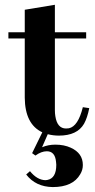

<svg xmlns="http://www.w3.org/2000/svg" viewBox="-20 -548 393 791"><path d="M14.6 -389.6H82V-145.5Q83 -36.1 154.3 -2.9L112.3 83L126 92.8Q150.4 75.2 172.9 75.2Q207 75.2 210.9 119.1Q211.9 125 211.9 130.9Q211.9 186.5 174.8 193.4Q170.9 194.3 167 194.3Q132.8 193.4 103.5 157.2L87.9 170.9Q127 221.7 197.3 222.7Q280.3 222.7 310.5 169.9Q321.3 152.3 321.3 131.8Q321.3 83 271.5 60.5Q244.1 47.9 208 47.9Q178.7 47.9 153.3 58.6L176.8 4.9Q199.2 10.7 222.7 10.7Q297.9 10.7 326.2 -38.1Q339.8 -62.5 347.7 -102.5L321.3 -106.4Q301.8 -27.3 263.7 -19.5Q257.8 -18.6 252 -18.6Q215.8 -18.6 208 -69.3Q206.1 -81.1 206.1 -93.8V-389.6H335V-415H206.1V-528.3L82 -507.8V-415H14.6Z"/></svg>

Font: Abhaya Libre ExtraBold
Style: Regular
Weight: 800
Designer: Pushpananda Ekanayake, Sol Matas, Pathum Egodawatta
Foundry: Mooniak
Version: Version 1.050 ; ttfautohint (v1.6)